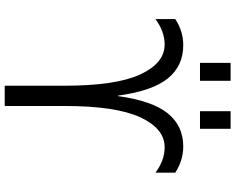

<svg xmlns="http://www.w3.org/2000/svg" viewBox="-110 -866 977 796"><g transform="rotate(90 378.0 -468.5)"><path d="M441.4 -809.6V-936.5H514.6V-809.6ZM241.2 -809.6V-936.5H315.4V-809.6ZM419.9 -247.1V0H335.9V-247.1Q335.9 -460.9 289.1 -562Q242.2 -663.1 165 -663.1Q111.3 -663.1 59.6 -625V-707Q109.4 -740.2 168 -740.2Q253.9 -740.2 305.7 -676.3Q357.4 -612.3 377 -469.7H378.9Q398.4 -611.3 450.2 -675.8Q502 -740.2 587.9 -740.2Q645.5 -740.2 696.3 -707V-625Q645.5 -663.1 590.8 -663.1Q513.7 -663.1 466.8 -562Q419.9 -460.9 419.9 -247.1Z"/></g></svg>

Font: Mgen+ 1c regular
Style: Regular
Weight: 400
Designer: [Source Han Sans]
Ryoko NISHIZUKA  (kana & ideographs); Paul D. Hunt (Latin, Greek & Cyrillic); Wenlong ZHANG  (bopomofo
Version: Version 1.059.20150602